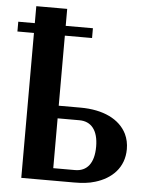

<svg xmlns="http://www.w3.org/2000/svg" viewBox="-68 -834 680 879"><g transform="rotate(5 272.0 -394.5)"><path d="M-13 -666H63V0H305C341 0 374 -3 402 -12C476 -34 533 -87 533 -173C533 -198 528 -221 518 -242C486 -307 410 -344 305 -344H205V-666H330V-711H205V-789H63V-711H-13ZM205 -57V-286H305C359 -286 392 -248 392 -172C392 -96 360 -57 305 -57Z"/></g></svg>

Font: Aerodynamic
Style: Regular
Weight: 500
Designer: Google
Version: Version 2.000980; 2014